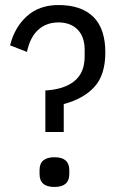

<svg xmlns="http://www.w3.org/2000/svg" viewBox="-20 -730 471 762"><path d="M160 -206V-371Q234 -375 275 -408Q316 -441 316 -506V-532Q316 -584 288 -612.5Q260 -641 212 -641Q164 -641 131.5 -611.5Q99 -582 87 -524L20 -550Q38 -622 87 -666Q136 -710 212 -710Q303 -710 350.5 -663Q398 -616 398 -522Q398 -433 355 -385.5Q312 -338 233 -317V-206ZM196 12Q137 12 137 -39V-55Q137 -106 196 -106Q255 -106 255 -55V-39Q255 12 196 12Z"/></svg>

Font: IBM Plex Sans Condensed
Style: Regular
Weight: 400
Width: 3
Designer: Mike Abbink, Paul van der Laan, Pieter van Rosmalen
Foundry: Bold Monday
Version: Version 1.1